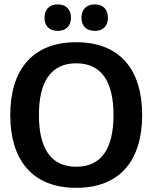

<svg xmlns="http://www.w3.org/2000/svg" viewBox="-20 -857 705 888"><path d="M246.7 -714.2C286.7 -714.2 308.3 -738.3 308.3 -775C308.3 -811.7 286.7 -836.7 246.7 -836.7C206.7 -836.7 185.8 -811.7 185.8 -775C185.8 -738.3 206.7 -714.2 246.7 -714.2ZM418.3 -714.2C458.3 -714.2 479.2 -738.3 479.2 -775C479.2 -811.7 458.3 -836.7 418.3 -836.7C378.3 -836.7 356.7 -811.7 356.7 -775C356.7 -738.3 378.3 -714.2 418.3 -714.2ZM332.5 11.7C538.3 11.7 637.5 -119.2 637.5 -325C637.5 -530.8 538.3 -661.7 332.5 -661.7C127.5 -661.7 27.5 -530.8 27.5 -325C27.5 -119.2 127.5 11.7 332.5 11.7ZM332.5 -85.8C214.2 -85.8 160 -172.5 160 -325C160 -477.5 214.2 -564.2 332.5 -564.2C450.8 -564.2 505 -477.5 505 -325C505 -172.5 450.8 -85.8 332.5 -85.8Z"/></svg>

Font: Familjen Grotesk SemiBold
Style: Regular
Weight: 600
Designer: Anders Wikstroem, Jonas Baeckman, Matilda Gysing, Kristian Moeller
Foundry: Familjen STHLM AB
Version: Version 2.000